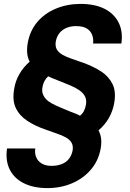

<svg xmlns="http://www.w3.org/2000/svg" viewBox="-20 -732 667 984"><path d="M223 232Q153 232 103 207.5Q53 183 30 137Q7 91 16 29H161Q157 52 165 72.5Q173 93 193 105.5Q213 118 244 118Q272 118 295 109.5Q318 101 332.5 83Q347 65 352 40Q356 15 346.5 -1Q337 -17 317 -28Q297 -39 268.5 -48.5Q240 -58 208 -70Q159 -87 119.5 -113Q80 -139 61 -178.5Q42 -218 53 -278Q59 -317 79.5 -352.5Q100 -388 132 -416Q122 -435 119.5 -458.5Q117 -482 122 -511Q133 -574 171 -619Q209 -664 267 -688Q325 -712 393 -712Q465 -712 514.5 -687.5Q564 -663 587.5 -617Q611 -571 602 -509H457Q460 -532 452.5 -552.5Q445 -573 425.5 -585.5Q406 -598 373 -598Q346 -599 323 -590Q300 -581 285.5 -563.5Q271 -546 266 -520Q262 -495 271 -479Q280 -463 300 -451.5Q320 -440 348.5 -430.5Q377 -421 410 -409Q459 -391 498 -366Q537 -341 556.5 -301.5Q576 -262 565 -202Q558 -163 538 -127.5Q518 -92 485 -64Q495 -45 498 -22.5Q501 0 496 29Q485 91 446.5 136.5Q408 182 350 207Q292 232 223 232ZM390 -139Q403 -149 410 -163Q417 -177 420 -193Q425 -219 416 -237Q407 -255 388 -268.5Q369 -282 341 -294Q313 -306 279 -319Q262 -325 250 -330.5Q238 -336 227 -341Q216 -331 208.5 -317.5Q201 -304 198 -287Q194 -267 199 -252Q204 -237 215.5 -224.5Q227 -212 245.5 -202Q264 -192 287.5 -182Q311 -172 338 -161Q352 -156 365.5 -150.5Q379 -145 390 -139Z"/></svg>

Font: DM Sans 9pt
Style: Bold Italic
Weight: 700
Italic angle: -10°
Version: Version 4.004;gftools[0.9.30]